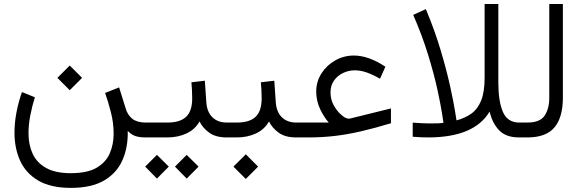

<svg xmlns="http://www.w3.org/2000/svg" viewBox="-20 -685 2904 957"><path d="M327.6 -358.4 389.2 -296.9 327.6 -235.4 266.1 -296.9ZM333 178.2Q415.5 178.2 461.9 150.9Q508.3 123.5 527.3 78.9Q546.4 34.2 546.4 -18.6Q546.4 -73.2 532.2 -127.7Q518.1 -182.1 503.9 -221.7L573.7 -249.5L606.9 -143.1Q616.7 -110.4 640.4 -92.3Q664.1 -74.2 705.6 -74.2H727.5V0H707Q673.8 0 653.6 -7.3Q633.3 -14.6 616.7 -32.7Q618.7 50.3 589.8 114.5Q561 178.7 498 215.1Q435.1 251.5 333 251.5Q232.9 251.5 170.9 215.1Q108.9 178.7 80.6 116.5Q52.2 54.2 52.2 -23.4Q52.2 -72.8 62 -124.5Q71.8 -176.3 89.4 -226.1L153.8 -200.2Q140.1 -156.2 131.1 -110.1Q122.1 -64 122.1 -20.5Q122.1 36.6 142.8 81.5Q163.6 126.5 210 152.3Q256.3 178.2 333 178.2Z M708 -74.2H814.9Q877.9 -74.2 908 -103Q938 -131.8 938 -194.8Q938 -216.8 936.8 -236.6Q935.5 -256.3 934.1 -274.9L1001 -282.7L1008.3 -176.3Q1011.7 -126.5 1038.8 -100.3Q1065.9 -74.2 1110.4 -74.2H1125V0H1109.4Q1055.2 0 1022.7 -23.7Q990.2 -47.4 974.6 -79.6Q951.2 -38.6 908.4 -19.3Q865.7 0 814.9 0H708ZM910.6 86.9 969.7 145.5 910.6 205.1 852.1 145.5ZM762.2 86.9 821.3 145.5 762.2 205.1 703.6 145.5Z M1104.5 -74.2H1161.1Q1224.1 -74.2 1254.2 -103Q1284.2 -131.8 1284.2 -194.8Q1284.2 -216.8 1283 -236.6Q1281.7 -256.3 1280.3 -274.9L1347.2 -282.7L1354.5 -176.3Q1357.9 -126.5 1385 -100.3Q1412.1 -74.2 1456.5 -74.2H1471.2V0H1455.6Q1401.4 0 1368.9 -23.7Q1336.4 -47.4 1320.8 -79.6Q1297.4 -38.6 1254.6 -19.3Q1211.9 0 1161.1 0H1104.5ZM1205.1 84 1266.6 145.5 1205.1 207 1143.6 145.5Z M1618.7 -74.2Q1595.2 -100.1 1575.7 -141.1Q1556.2 -182.1 1556.2 -228.5Q1556.2 -278.3 1582.3 -319.1Q1608.4 -359.9 1651.1 -384Q1693.8 -408.2 1743.7 -408.2Q1816.9 -408.2 1900.9 -352.5L1874 -292.5Q1839.8 -312.5 1808.6 -323.5Q1777.3 -334.5 1749 -334.5Q1717.3 -334.5 1689.5 -321Q1661.6 -307.6 1644.5 -283Q1627.4 -258.3 1627.4 -225.1Q1627.4 -188.5 1643.3 -160.4Q1659.2 -132.3 1677.2 -116.2Q1695.3 -100.1 1701.7 -98.1Q1714.8 -91.8 1725.1 -94.2L1928.7 -144.5V-70.8Q1846.7 -45.9 1778.8 -30.3Q1710.9 -14.6 1647.9 -7.3Q1585 0 1516.1 0H1451.7V-74.2Z M2255.4 -85Q2297.9 -96.2 2329.3 -118.7Q2360.8 -141.1 2378.2 -183.8Q2395.5 -226.6 2395.5 -297.4V-665H2463.9V-271.5Q2463.9 -180.7 2486.6 -127.4Q2509.3 -74.2 2568.4 -74.2H2589.4V0H2567.4Q2501.5 0 2467.5 -35.9Q2433.6 -71.8 2420.4 -128.9Q2344.2 0 2113.3 0Q2094.7 0 2075.7 -1Q2056.6 -2 2037.1 -3.4V-73.7Q2064.5 -71.8 2084 -70.8Q2103.5 -69.8 2123 -69.8Q2146 -69.8 2161.9 -70.3Q2177.7 -70.8 2190.4 -72.8Q2190.4 -72.8 2183.6 -117.4Q2176.8 -162.1 2160.2 -238.5Q2143.6 -314.9 2114 -411.4Q2084.5 -507.8 2039.6 -610.8L2102.5 -639.6Q2147 -533.7 2176.5 -434.3Q2206.1 -335 2223.4 -256.1Q2240.7 -177.2 2248 -131.1Q2255.4 -85 2255.4 -85Z M2569.8 -74.2H2609.4Q2671.9 -74.2 2694.8 -108.9Q2717.8 -143.6 2717.8 -197.8V-665H2785.6V-198.2Q2785.6 -100.1 2743.7 -50Q2701.7 0 2608.9 0H2569.8Z"/></svg>

Font: Vazirmatn FD Light
Style: Regular
Weight: 300
Designer: Saber Rastikerdar
Foundry: Saber Rastikerdar
Version: Version 33.003